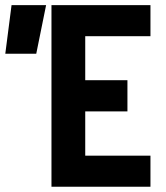

<svg xmlns="http://www.w3.org/2000/svg" viewBox="-29 -713 635 733"><path d="M167.5 0V-693.4H296.4V0ZM167.5 0V-118.7H545.4V0ZM167.5 -287.6V-406.7H457.5V-287.6ZM-8.8 -507.8 15.1 -693.4H147L109.4 -507.8ZM167.5 -574.7V-693.4H545.4V-574.7Z"/></svg>

Font: Cascadia Mono
Style: Regular
Weight: 400
Monospace: yes
Designer: Aaron Bell
Foundry: Saja Typeworks
Version: Version 2404.023